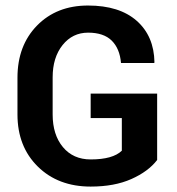

<svg xmlns="http://www.w3.org/2000/svg" viewBox="-20 -668 642 698"><path d="M551.3 -327.6V-86.4Q519 -44.4 457.5 -17.1Q396 10.3 309.6 10.3Q191.4 10.3 117.4 -62.5Q43.5 -135.3 43.5 -252V-385.7Q43.5 -502.4 114.7 -575.2Q186 -647.9 300 -647.9Q414.1 -647.9 477.1 -592.3Q540 -536.6 541.5 -441.4L540.5 -439H419.9Q415.5 -491.2 386.2 -520.3Q356.9 -549.3 300.3 -549.3Q243.7 -549.3 207.5 -504.2Q171.4 -459 171.4 -386.7V-252Q171.4 -178.2 208.7 -133.3Q246.1 -88.4 309.6 -88.4Q390.1 -88.4 422.9 -120.1V-238.8H309.6V-327.6Z"/></svg>

Font: Yantramanav
Style: Bold
Weight: 700
Version: Version 1.001;PS 1.0;hotconv 1.0.72;makeotf.lib2.5.5900; ttf